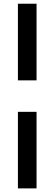

<svg xmlns="http://www.w3.org/2000/svg" viewBox="-20 -832 300 1057"><path d="M78.6 -389.6V-811.5H181.2V-389.6ZM78.6 205.1V-216.3H181.2V205.1Z"/></svg>

Font: Reddit Sans ExtraBold
Style: Regular
Weight: 800
Designer: Stephen Hutchings
Foundry: Reddit
Version: Version 1.014; ttfautohint (v1.8.4.7-5d5b)